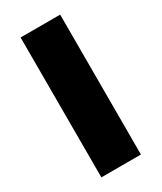

<svg xmlns="http://www.w3.org/2000/svg" viewBox="-179 -766 701 832"><g transform="rotate(-30 171.0 -350.0)"><path d="M72 -700V0H270V-700Z"/></g></svg>

Font: Jost ExtraBold
Style: Regular
Weight: 800
Version: Version 3.710